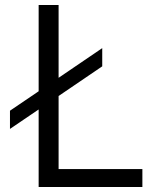

<svg xmlns="http://www.w3.org/2000/svg" viewBox="-20 -750 640 770"><path d="M215 -365 390 -484V-557L215 -438V-730H135V-384L20 -306V-233L135 -311V0H551V-72H215Z"/></svg>

Font: Tekne LDO Light
Style: Regular
Weight: 300
Monospace: yes
Designer: Alessio Laiso, Mario Rullo, Paolo Rosset
Foundry: Alessio Laiso
Version: Version 1.000;hotconv 1.0.109;makeotfexe 2.5.65596